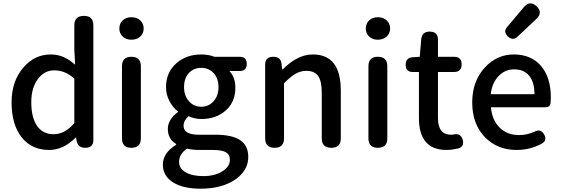

<svg xmlns="http://www.w3.org/2000/svg" viewBox="-20 -893 3390 1160"><path d="M277 13Q172 13 112 -62Q50 -139 50 -274Q50 -404 122 -486Q190 -564 286 -564Q330 -564 367 -547Q397 -534 434 -502L429 -593V-740Q429 -797 487 -797Q544 -797 544 -740V-398V-47Q544 0 495 0Q451 0 443 -42L440 -62H437Q364 13 277 13ZM304 -82Q371 -82 429 -149V-283V-418Q374 -468 308 -468Q249 -468 210 -417Q169 -363 169 -276Q169 -183 204 -132.5Q239 -82 304 -82Z M774 0Q717 0 717 -57V-493Q717 -550 774 -550Q831 -550 831 -493V-275V-57Q831 0 774 0ZM774 -653Q742 -653 721.5 -672Q701 -691 701 -721Q701 -751 721.5 -770Q742 -789 774 -789Q806 -789 827 -770Q848 -751 848 -721Q848 -691 827 -672Q806 -653 774 -653Z M1192 247Q1089 247 1029 211Q964 172 964 102Q964 31 1044 -18V-23Q994 -53 994 -114Q994 -171 1055 -216V-220Q1024 -244 1005 -280Q983 -320 983 -366Q983 -457 1047 -512Q1107 -564 1196 -564Q1239 -564 1276 -550H1373H1428Q1471 -550 1471 -507Q1471 -464 1428 -464H1366Q1402 -426 1402 -363Q1402 -276 1342 -224Q1285 -174 1196 -174Q1156 -174 1119 -191Q1089 -164 1089 -133Q1089 -79 1181 -79H1282Q1381 -79 1430 -47Q1480 -14 1480 55Q1480 137 1402 191Q1321 247 1192 247ZM1209 171Q1278 171 1325 141Q1369 113 1369 73Q1369 40 1343 26Q1319 13 1266 13H1183Q1146 13 1109 5Q1062 39 1062 85Q1062 125 1101.5 148Q1141 171 1209 171ZM1196 -248Q1240 -248 1269 -280Q1300 -313 1300 -366.5Q1300 -420 1270 -452Q1241 -483 1196 -483Q1151 -483 1122 -453Q1092 -421 1092 -366Q1092 -313 1123 -280Q1152 -248 1196 -248Z M1639 0Q1582 0 1582 -57V-275V-503Q1582 -550 1631 -550Q1677 -550 1681 -507L1685 -474H1688Q1732 -517 1770 -537Q1818 -564 1870 -564Q2039 -564 2039 -346V-57Q2039 0 1982 0Q1924 0 1924 -57V-332Q1924 -403 1902 -434Q1880 -465 1831 -465Q1795 -465 1763 -446Q1736 -430 1696 -390V-57Q1696 0 1639 0Z M2263 0Q2206 0 2206 -57V-493Q2206 -550 2263 -550Q2320 -550 2320 -493V-275V-57Q2320 0 2263 0ZM2263 -653Q2231 -653 2210.5 -672Q2190 -691 2190 -721Q2190 -751 2210.5 -770Q2231 -789 2263 -789Q2295 -789 2316 -770Q2337 -751 2337 -721Q2337 -691 2316 -672Q2295 -653 2263 -653Z M2678 13Q2511 13 2511 -180V-458H2474Q2431 -458 2431 -502Q2431 -544 2472 -547L2516 -550L2525 -657Q2530 -702 2576 -702Q2626 -702 2626 -654V-550H2723Q2769 -550 2769 -504Q2769 -458 2723 -458H2697H2626V-179Q2626 -79 2706 -79Q2713 -79 2717 -80Q2765 -92 2776 -46Q2786 -7 2748 4Q2708 13 2678 13Z M3101 13Q2986 13 2911 -63Q2833 -142 2833 -274Q2833 -403 2910 -486Q2983 -564 3084 -564Q3191 -564 3251 -492Q3308 -423 3308 -303Q3308 -288 3306 -268Q3302 -245 3277 -245H3124H2946Q2953 -167 2998.5 -122Q3044 -77 3116 -77Q3164 -77 3209 -97Q3247 -118 3268 -80Q3286 -45 3255 -26Q3184 13 3101 13ZM2945 -324H3077H3209Q3209 -396 3177.5 -435Q3146 -474 3086 -474Q3032 -474 2994 -435Q2953 -394 2945 -324ZM3048 -673Q3019 -702 3044 -730L3145 -850Q3182 -893 3222 -855Q3262 -817 3220 -778L3169 -730L3106 -671Q3078 -645 3048 -673Z"/></svg>

Font: GenSenRounded JP M
Style: Regular
Weight: 500
Version: Version 1.501;PS 1;hotconv 16.6.51;makeotf.lib2.5.65220